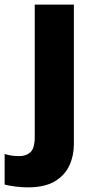

<svg xmlns="http://www.w3.org/2000/svg" viewBox="-78 -662 412 829"><path d="M42 147Q18 147 -10.5 143.5Q-39 140 -58 135V3Q-41 8 -26.5 10Q-12 12 7 12Q34 12 53 -4.5Q72 -21 72 -71V-642H241V-40Q241 10 221.5 52.5Q202 95 158.5 121Q115 147 42 147Z"/></svg>

Font: Noto Sans Telugu UI ExtraBold
Style: Regular
Weight: 800
Designer: Jelle Bosma - Monotype Design Team
Foundry: Monotype Imaging Inc.
Version: Version 2.005; ttfautohint (v1.8.4.7-5d5b)